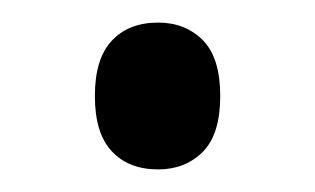

<svg xmlns="http://www.w3.org/2000/svg" viewBox="-20 -564 279 170"><path d="M64 -479Q64 -512 79 -528Q94 -544 120 -544Q144 -544 159.5 -528.5Q175 -513 175 -479Q175 -445 159.5 -429.5Q144 -414 120 -414Q94 -414 79 -430Q64 -446 64 -479Z"/></svg>

Font: Avrile Sans Condensed
Style: Regular
Weight: 400
Width: 3
Designer: Monotype Design Team
Foundry: Monotype Imaging Inc.
Version: Version 2.001;September 10, 2019;FontCreator 11.5.0.2425 64-